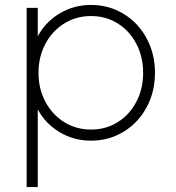

<svg xmlns="http://www.w3.org/2000/svg" viewBox="-20 -558 714 778"><path d="M88 -526H133V-411Q164 -469 221.5 -503.5Q279 -538 349 -538Q421 -538 480.5 -502Q540 -466 574 -403Q608 -340 608 -263Q608 -186 574 -123Q540 -60 480.5 -24Q421 12 349 12Q279 12 221.5 -22.5Q164 -57 133 -115V200H88ZM349 -33Q409 -33 457 -63Q505 -93 532.5 -145.5Q560 -198 560 -263Q560 -328 532.5 -380.5Q505 -433 457 -463Q409 -493 349 -493Q289 -493 240.5 -463Q192 -433 164 -380.5Q136 -328 136 -263Q136 -198 164 -145.5Q192 -93 240.5 -63Q289 -33 349 -33Z"/></svg>

Font: Eudoxus Sans ExtraLight
Style: Regular
Weight: 200
Designer: Stijn de Vries
Foundry: tokotype
Version: Version 2.005